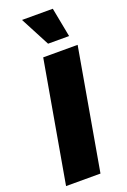

<svg xmlns="http://www.w3.org/2000/svg" viewBox="-168 -942 657 996"><g transform="rotate(-20 160.5 -444.0)"><path d="M14 0 131 -668H321L204 0ZM179 -726 94 -888H264L295 -726Z"/></g></svg>

Font: Celebes Black
Style: Italic
Weight: 900
Italic angle: -10°
Designer: Anugrah Pasau
Foundry: Lafontype
Version: Version 1.000; ttfautohint (v1.8.4)